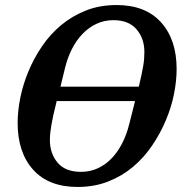

<svg xmlns="http://www.w3.org/2000/svg" viewBox="-20 -730 733 762"><path d="M288 12Q173 12 111.5 -56.5Q50 -125 50 -242Q50 -289 60.5 -341.5Q71 -394 92.5 -446Q114 -498 146.5 -546Q179 -594 223 -630.5Q267 -667 321.5 -688.5Q376 -710 443 -710Q557 -710 619 -641.5Q681 -573 681 -456Q681 -409 670.5 -356.5Q660 -304 638 -252Q616 -200 583.5 -152Q551 -104 507.5 -67.5Q464 -31 409 -9.5Q354 12 288 12ZM220 -386H531Q537 -413 541.5 -433Q546 -453 548.5 -468.5Q551 -484 552 -497Q553 -510 553 -524Q553 -577 522 -613.5Q491 -650 430 -650Q394 -650 363 -635.5Q332 -621 307.5 -595.5Q283 -570 265.5 -535.5Q248 -501 238 -460ZM301 -48Q338 -48 369 -62.5Q400 -77 424 -102.5Q448 -128 465.5 -162.5Q483 -197 493 -238Q500 -265 505.5 -287Q511 -309 516 -329H205Q197 -297 192 -274.5Q187 -252 184 -234.5Q181 -217 179.5 -202.5Q178 -188 178 -174Q178 -121 208.5 -84.5Q239 -48 301 -48Z"/></svg>

Font: IBM Plex Serif SmBld
Style: Italic
Weight: 600
Italic angle: -14°
Designer: Mike Abbink, Paul van der Laan, Pieter van Rosmalen
Foundry: Bold Monday
Version: Version 3.001